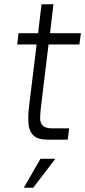

<svg xmlns="http://www.w3.org/2000/svg" viewBox="-20 -656 400 902"><path d="M67 -500H159L175 -636H231L215 -500H360L353 -447H208L172 -150Q169 -124 168.5 -102Q168 -80 180.5 -66.5Q193 -53 227 -53H305L298 0H202Q158 0 137.5 -19.5Q117 -39 114 -73.5Q111 -108 116 -152L152 -447H61ZM170 90H240L136 226H92Z"/></svg>

Font: Haskoy Light
Style: Italic
Weight: 300
Designer: Ertekin Erdin
Foundry: Ertekin Erdin
Version: Version 2.000; ttfautohint (v1.8.4.7-5d5b)